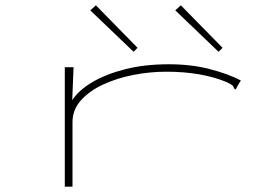

<svg xmlns="http://www.w3.org/2000/svg" viewBox="-20 -702 1040 723"><path d="M224 -449H257L252 -325Q276 -362 327.5 -392.5Q379 -423 452 -441.5Q525 -460 616 -460Q700 -460 769.5 -442Q839 -424 887 -399L872 -374L868 -365L861 -369Q860 -377 854 -381.5Q848 -386 833 -393Q739 -432 606 -432Q545 -432 483 -420Q421 -408 369 -384Q317 -360 285 -324.5Q253 -289 253 -242V1H224ZM483 -507 320 -663 341 -682 498 -522ZM803 -507 640 -663 661 -682 818 -522Z"/></svg>

Font: Inconsolata UltraExpanded ExtraLight
Style: Regular
Weight: 200
Width: 9
Monospace: yes
Designer: Raph Levien, Cyreal, Brenton Simpson
Foundry: Raph Levien, Cyreal, Google
Version: Version 3.001; ttfautohint (v1.8.2.53-6de2)